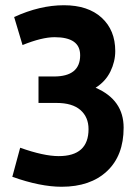

<svg xmlns="http://www.w3.org/2000/svg" viewBox="-20 -700 529 733"><path d="M286 -489Q286 -524 261.5 -541Q237 -558 188.5 -558Q140 -558 66 -528L34 -635Q132 -680 224 -680Q316 -680 368 -632.5Q420 -585 420 -505Q420 -465 401.5 -427Q383 -389 345 -365Q452 -319 452 -212.5Q452 -106 388.5 -46.5Q325 13 215 13Q134 13 27 -25L57 -136Q147 -104 204 -104Q318 -104 318 -207Q318 -253 287 -280Q256 -307 196 -307H127V-408H186Q286 -408 286 -489Z"/></svg>

Font: Rambla
Style: Bold
Weight: 700
Designer: Martin Sommaruga
Foundry: Martin Sommaruga
Version: Version 1.001